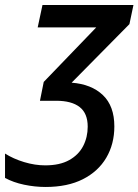

<svg xmlns="http://www.w3.org/2000/svg" viewBox="-26 -734 551 764"><path d="M155 10Q113 10 70 1Q27 -8 -6 -26V-123Q27 -102 70 -89Q113 -76 154 -76Q212 -76 249.5 -97Q287 -118 305 -153Q323 -188 323 -230Q323 -283 291 -308Q259 -333 198 -333H133L148 -408L357 -625H124L143 -714H505L489 -638L259 -405Q338 -399 383.5 -355.5Q429 -312 429 -231Q429 -161 397 -106.5Q365 -52 304 -21Q243 10 155 10Z"/></svg>

Font: Noto Sans SemiCondensed Medium
Style: Italic
Weight: 500
Width: 4
Italic angle: -12°
Designer: Monotype Design Team
Foundry: Monotype Imaging Inc.
Version: Version 2.013; ttfautohint (v1.8.4.7-5d5b)